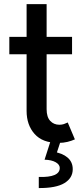

<svg xmlns="http://www.w3.org/2000/svg" viewBox="-20 -703 417 955"><path d="M269.5 7.8Q191.4 7.8 151.9 -36.9Q112.3 -81.5 112.3 -151.4V-682.6H211.9V-159.7Q211.9 -121.1 229.7 -101.8Q247.6 -82.5 275.4 -82.5Q287.6 -82.5 297.9 -85.9Q308.1 -89.4 316.9 -93.8L352.5 -9.8Q335.9 -2.4 315.7 2.7Q295.4 7.8 269.5 7.8ZM26.4 -433.1V-519.5H338.4V-433.1ZM172.9 232.4V177.2Q224.6 178.7 251 167.5Q277.3 156.2 277.3 132.3Q277.3 115.7 257.1 104Q236.8 92.3 201.7 91.3L231 0H281.2L254.9 80.1L246.6 52.2Q290 58.6 315.9 80.6Q341.8 102.5 341.8 138.7Q341.8 182.6 300.3 207.8Q258.8 232.9 172.9 232.4Z"/></svg>

Font: Reddit Sans Medium
Style: Regular
Weight: 500
Designer: Stephen Hutchings
Foundry: Reddit
Version: Version 1.014